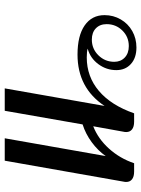

<svg xmlns="http://www.w3.org/2000/svg" viewBox="90 -700 610 831"><g transform="rotate(90 395.5 -285.0)"><path d="M439 -432Q361 -315 217 -315Q135 -315 90.5 -346Q46 -377 46 -432Q46 -470 64.5 -502Q83 -534 115 -552Q147 -570 186 -570Q231 -570 257.5 -546Q284 -522 284 -483Q284 -440 258 -405Q232 -370 191 -359Q204 -355 229 -355Q312 -355 374 -407.5Q436 -460 471 -560H507Q529 -560 540.5 -551Q552 -542 552 -526Q552 -519 551 -516L527 -383Q581 -404 623.5 -451Q666 -498 687 -560H723Q745 -560 756.5 -551Q768 -542 768 -526Q768 -519 767 -516L676 0H579L656 -437Q632 -403 596 -376.5Q560 -350 519 -337L460 0H363ZM248 -474Q248 -502 229.5 -519.5Q211 -537 180 -537Q140 -537 112.5 -509Q85 -481 85 -441Q85 -412 103 -394.5Q121 -377 152 -377Q192 -377 220 -405.5Q248 -434 248 -474Z"/></g></svg>

Font: Fahkwang
Style: Italic
Weight: 400
Italic angle: -10°
Version: Version 1.000; ttfautohint (v1.6)